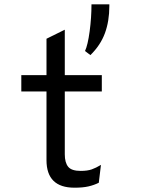

<svg xmlns="http://www.w3.org/2000/svg" viewBox="-20 -860 656 892"><path d="M196 -116V-435H79V-511H196V-680L281 -722V-511H453V-435H281V-143Q281 -105 296.5 -85.5Q312 -66 355 -66Q386 -66 406 -73Q426 -80 449 -94L439 -11Q417 0 391 6Q365 12 326 12Q196 12 196 -116ZM375 -623Q388 -651 396.5 -714.5Q405 -778 405 -840H488V-832Q488 -762 467.5 -706Q447 -650 400 -604Z"/></svg>

Font: Overpass Mono
Style: Regular
Weight: 400
Monospace: yes
Designer: Delve Withrington, Dave Bailey
Foundry: Delve Fonts
Version: Version 1.000;DELV;Overpass